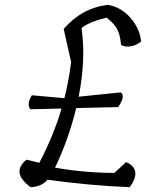

<svg xmlns="http://www.w3.org/2000/svg" viewBox="-20 -776 688 796"><path d="M454 -59 503 -104Q571 -74 518 0Q347 -7 177 -31Q153 -2 107 0Q24 -61 90 -114L143 -101Q204 -218 235 -326L106 -323Q89 -343 112 -381L247 -369Q264 -435 275 -518L244 -656Q318 -742 426 -756Q482 -747 521 -702Q560 -657 565 -604Q546 -588 522 -584Q498 -580 482 -590Q478 -633 465 -656.5Q452 -680 422 -703Q349 -685 318 -660Q337 -530 306 -375L480 -393Q502 -380 470 -332L296 -328Q263 -194 208 -81Q325 -60 454 -59Z"/></svg>

Font: Tillana
Style: Regular
Weight: 400
Designer: Lipi Raval (Devanagari, Latin), Jonny Pinhorn (Latin)
Foundry: Indian Type Foundry
Version: Version 2.002;PS 1.0;hotconv 1.0.79;makeotf.lib2.5.61930; tt